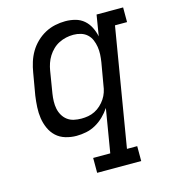

<svg xmlns="http://www.w3.org/2000/svg" viewBox="-110 -627 821 922"><g transform="rotate(-15 300.0 -166.5)"><path d="M259 205V131H344L380 -85Q366 -64 347 -45.5Q328 -27 305.5 -14.5Q283 -2 258.5 3Q234 8 210 8Q210 8 210 8Q210 8 210 8Q182 8 155.5 0Q129 -8 110 -25.5Q91 -43 80 -67.5Q69 -92 65 -118.5Q61 -145 62.5 -173.5Q64 -202 68 -230L87 -340Q91 -365 99 -390.5Q107 -416 120.5 -439Q134 -462 154 -481.5Q174 -501 198 -514Q222 -527 248 -532.5Q274 -538 299 -538Q325 -538 349 -531.5Q373 -525 391 -509.5Q409 -494 420 -472Q431 -450 436 -426L453 -530H585V-457H525L427 131H478V205ZM254 -66Q271 -66 288 -69Q305 -72 321 -80Q337 -88 350.5 -100.5Q364 -113 374 -128Q384 -143 389.5 -159.5Q395 -176 397 -193L416 -303Q419 -322 420 -341Q421 -360 418 -378.5Q415 -397 408 -413.5Q401 -430 388 -442Q375 -454 357 -459.5Q339 -465 320 -465Q301 -465 283 -461Q265 -457 248 -448.5Q231 -440 217 -426.5Q203 -413 193 -397Q183 -381 177 -363.5Q171 -346 168 -328L150 -218Q147 -199 146.5 -180Q146 -161 149.5 -143.5Q153 -126 162 -110.5Q171 -95 185 -84.5Q199 -74 217 -70Q235 -66 254 -66Z"/></g></svg>

Font: Iosevka Curly Slab Extended
Style: Italic
Weight: 400
Width: 7
Italic angle: -9°
Monospace: yes
Designer: Belleve Invis
Foundry: Belleve Invis
Version: Version 11.1.0; ttfautohint (v1.8.3)